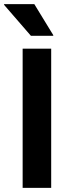

<svg xmlns="http://www.w3.org/2000/svg" viewBox="-29 -911 349 931"><path d="M80.8 0V-675H219.2V0ZM120.8 -737.5 -9.2 -887.5V-890.8H137.5L229.2 -740.8V-737.5Z"/></svg>

Font: Funnel Sans Light
Style: Bold
Weight: 700
Version: Version 1.000